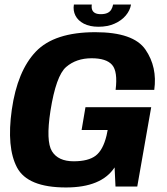

<svg xmlns="http://www.w3.org/2000/svg" viewBox="-20 -823 736 847"><path d="M271 4Q427.5 4 485.5 -84.5L489.5 0H585.5L647 -350H357L340 -249.5H455L450 -225Q434.5 -161 402 -136.2Q369.5 -111.5 305 -111.5Q236.5 -111.5 209.2 -155.8Q182 -200 202.5 -333.5Q227 -489 271.8 -527.5Q316.5 -566 384 -566Q449 -566 474.5 -536.8Q500 -507.5 490 -426.5H660.5Q674.5 -527 621.8 -604Q569 -681 400.5 -681Q220 -681 138.2 -595.5Q56.5 -510 32 -339Q8.5 -172 55.2 -84Q102 4 271 4ZM414.5 -705Q454.5 -705 485 -718.5Q515.5 -732 534.5 -754.2Q553.5 -776.5 558 -803H479Q476.5 -790 470.5 -780.2Q464.5 -770.5 453.2 -765.5Q442 -760.5 424.5 -760.5Q409 -760.5 399.5 -765.5Q390 -770.5 386.5 -780Q383 -789.5 385 -803H306Q301.5 -776.5 312.8 -754.2Q324 -732 350 -718.5Q376 -705 414.5 -705Z"/></svg>

Font: Anybody Thin
Style: Bold Italic
Weight: 700
Italic angle: -10°
Version: Version 1.113;gftools[0.9.25]